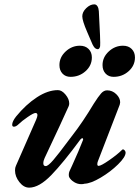

<svg xmlns="http://www.w3.org/2000/svg" viewBox="-20 -848 640 882"><path d="M49 -65Q49 -78 53 -86L146 -298Q152 -312 152 -319Q152 -329 143 -329Q134 -329 106.5 -310Q79 -291 66 -278Q54 -266 44 -266Q36 -266 36 -275Q36 -290 54 -313Q99 -368 149.5 -401Q200 -434 246 -434Q264 -434 281 -413.5Q298 -393 298 -373Q298 -365 295 -359Q269 -300 185 -122Q179 -109 179 -98Q179 -85 190 -85Q201 -85 225 -113Q249 -141 292 -199L314 -228Q360 -287 411 -372Q432 -405 444.5 -419Q457 -433 472 -433Q496 -433 514 -415.5Q532 -398 532 -378Q532 -375 530 -367L430 -108Q427 -101 427 -94Q427 -86 433 -86Q444 -86 481.5 -112Q519 -138 540 -159Q543 -162 544 -162Q549 -162 553 -157Q557 -152 557 -147Q557 -127 522.5 -93Q488 -59 442.5 -32Q397 -5 368 -4Q363 -2 353 -2Q336 -2 320.5 -11.5Q305 -21 298 -34Q296 -38 296 -45Q296 -54 299 -61L311 -87Q343 -157 361 -204L362 -208Q362 -213 358 -213Q354 -213 349 -207Q272 -102 216 -44Q160 14 114 14Q89 14 69 -11.5Q49 -37 49 -65ZM253 -549Q253 -585 281.5 -611.5Q310 -638 347 -638Q372 -638 387 -623Q402 -608 402 -584Q402 -547 373 -521Q344 -495 304 -495Q281 -495 267 -510Q253 -525 253 -549ZM451 -549Q451 -585 479.5 -611.5Q508 -638 545 -638Q570 -638 585 -623Q600 -608 600 -584Q600 -547 571 -521Q542 -495 502 -495Q479 -495 465 -510Q451 -525 451 -549ZM405 -644Q403 -649 380.5 -701Q358 -753 358 -773Q358 -793 376 -810.5Q394 -828 413 -828Q422 -828 427.5 -819.5Q433 -811 434 -797Q442 -654 440 -636Q437 -621 428 -622Q420 -623 415 -628.5Q410 -634 405 -644Z"/></svg>

Font: EB Garamond
Style: Bold Italic
Weight: 700
Italic angle: -17.2°
Designer: Georg Duffner and Octavio Pardo
Foundry: Georg Duffner
Version: Version 1.000